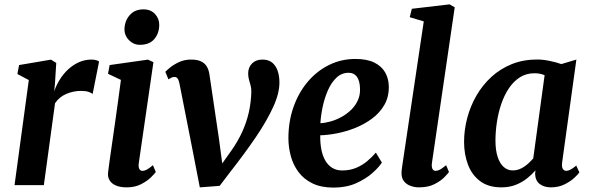

<svg xmlns="http://www.w3.org/2000/svg" viewBox="-20 -837 2665 868"><path d="M45.7 0 110.2 -475 58.6 -502.4 66.3 -542.9 210.5 -567.4 234.3 -552.6 228.7 -462.1 225.2 -424.2Q233.7 -450.2 249.4 -475.8Q265 -501.4 286.9 -522.2Q308.8 -542.9 336 -555.3Q363.2 -567.7 394.4 -567.7Q405.9 -567.7 414.9 -564.9Q423.9 -562.2 427.9 -558.9L398.8 -412.2Q394.8 -416.2 381.6 -421.2Q368.3 -426.1 346.6 -426.1Q329.8 -426.1 312.7 -422.7Q295.7 -419.2 279.9 -412.5Q264.1 -405.8 251.1 -395.2Q238.1 -384.6 228.8 -370.4L178.2 0Z M552.7 10Q523.6 10 503.9 1.6Q484.2 -6.8 475.2 -22.2Q466.1 -37.5 468.7 -58.6Q471.2 -80.8 475.9 -113.3Q480.6 -145.8 486.4 -186.5Q492.2 -227.2 499 -274.1Q505.8 -321.1 512.7 -372.1Q519.6 -423.1 526.7 -475.8L468.3 -503.4L475.7 -542.9L648.8 -567.4L673.6 -556L607.6 -101.1Q605 -83.1 609.5 -73.9Q614 -64.6 623.9 -64.6Q633.1 -64.6 643.8 -70.3Q654.4 -75.9 671.4 -90.2L684.4 -59.4Q679.2 -52.1 662.5 -35.4Q645.7 -18.8 618.1 -4.4Q590.5 10 552.7 10ZM612.5 -634.4Q583.2 -634.4 562.3 -656.4Q541.4 -678.3 542.8 -707.9Q544.6 -744.5 567.3 -769.6Q590 -794.7 628.5 -794.7Q661.6 -794.7 681 -773.5Q700.3 -752.2 699.9 -724.3Q699.6 -686.3 677.6 -660.4Q655.5 -634.4 612.5 -634.4Z M791.2 -459.8Q788.3 -474.8 783 -482Q777.7 -489.1 769.3 -489.1Q760.4 -489.1 753.9 -485.5Q747.4 -482 741.5 -478.3L727.5 -512.3Q731.7 -517.3 747.7 -530.7Q763.7 -544.1 788.6 -555.9Q813.4 -567.7 843.7 -567.7Q871.3 -567.7 888.4 -559.7Q905.6 -551.8 914.6 -536.8Q923.7 -521.8 926.8 -500.7L970.2 -207.4L992.1 -42.6L952.5 -52.6L1026 -156.3Q1056 -199 1075.4 -241.7Q1094.7 -284.4 1104.9 -329.3Q1115 -374.2 1116.2 -422.2Q1116.6 -437.1 1113 -450.2Q1109.3 -463.4 1105.6 -476.9Q1101.9 -490.4 1101.9 -505.3Q1101.9 -532.3 1119.4 -550Q1136.9 -567.7 1166.8 -567.7Q1194.2 -567.7 1211.1 -553.5Q1227.9 -539.2 1235.5 -515.9Q1243.2 -492.6 1243.2 -465.8Q1243.9 -416.5 1215.2 -353.6Q1186.5 -290.6 1136.7 -217.2Q1086.8 -143.8 1023.7 -63.3L972.9 3.3L883.3 10L847.8 -172.7Z M1706.4 -102Q1693.1 -81 1663.4 -54.6Q1633.6 -28.1 1589.5 -8.5Q1545.4 11.1 1488 11.1Q1431.8 11.1 1392.7 -7.9Q1353.6 -26.9 1329.5 -59.2Q1305.5 -91.4 1294.7 -131.4Q1283.9 -171.3 1283.8 -212.6Q1283.9 -288.3 1306.9 -353.3Q1329.8 -418.3 1370.9 -467Q1412 -515.7 1467.2 -543.1Q1522.4 -570.5 1586.8 -570.5Q1638.8 -570.5 1671.8 -554.3Q1704.8 -538.1 1720.9 -510.2Q1736.9 -482.3 1737.7 -447.8Q1738.7 -399.9 1718.1 -363.6Q1697.5 -327.4 1663 -301.6Q1628.4 -275.7 1586.9 -259Q1545.4 -242.4 1503.7 -234.3Q1462 -226.2 1427.8 -225.4Q1427.1 -190.3 1432.8 -161.3Q1438.4 -132.3 1450.7 -111Q1463 -89.8 1482.1 -78.1Q1501.2 -66.4 1526.9 -66.4Q1561.9 -66.4 1589.9 -78.1Q1617.8 -89.8 1640 -108.4Q1662.2 -127 1679.2 -147ZM1556.6 -508Q1524.6 -508 1501.5 -486.3Q1478.3 -464.5 1462.9 -429.7Q1447.5 -395 1439 -355.4Q1430.6 -315.8 1428.4 -280Q1449.7 -281 1474.5 -287.9Q1499.2 -294.9 1523 -307.8Q1546.9 -320.8 1566.4 -339.5Q1586 -358.1 1597.3 -382.5Q1608.7 -406.8 1607.6 -436.4Q1606.6 -472 1593.5 -490Q1580.4 -508 1556.6 -508Z M1932.8 -101.1Q1930.3 -84.1 1934.7 -74.4Q1939 -64.6 1949.5 -64.6Q1957.8 -64.6 1967.8 -69.5Q1977.8 -74.4 1996.8 -90.2L2009.8 -59.4Q2004.8 -52.1 1988.5 -35.4Q1972.3 -18.8 1943.9 -4.4Q1915.5 10 1873.7 10Q1854.9 10 1836.7 3.6Q1818.5 -2.7 1806.8 -16.9Q1795.1 -31.1 1795.2 -54.4Q1795.2 -59.7 1795.9 -66.6Q1796.6 -73.5 1797.5 -80.2Q1798.5 -86.8 1799 -90.6L1895.8 -740.3L1832.3 -759.3L1841.9 -797.3L2012.4 -817.3L2035.7 -803.9Z M2521.4 -103.1Q2518.7 -81.8 2524.6 -73.2Q2530.5 -64.6 2540.4 -64.6Q2548.3 -64.6 2558.7 -69.9Q2569 -75.2 2585.2 -88.4L2599.2 -57.5Q2594.2 -49.7 2576.8 -33.4Q2559.4 -17.1 2532.3 -3.6Q2505.2 10 2470.6 10Q2440.4 10 2420.5 -4.8Q2400.6 -19.6 2399 -50.7L2400.8 -66.7Q2384.5 -47.8 2362.2 -30.2Q2339.9 -12.5 2311.3 -1.3Q2282.7 10 2246.6 10Q2188.3 10 2150.9 -17.8Q2113.5 -45.6 2095.8 -92.4Q2078 -139.1 2078 -195.4Q2078 -249.6 2092.2 -303.2Q2106.3 -356.9 2133.7 -404.5Q2161.2 -452.2 2201.3 -489.1Q2241.4 -525.9 2293.4 -547Q2345.5 -568 2408.5 -568Q2435 -568 2465.7 -561.5Q2496.3 -555.1 2517.7 -547.3L2585.7 -567.7ZM2442.1 -497Q2431.6 -501.7 2419.9 -503.8Q2408.2 -505.8 2396.1 -505.8Q2359.1 -505.8 2330.4 -487.6Q2301.8 -469.3 2280.8 -438.2Q2259.9 -407 2246.4 -367.4Q2232.8 -327.8 2226.4 -285Q2219.9 -242.2 2219.9 -201.1Q2219.9 -158.3 2229.7 -128.1Q2239.5 -97.9 2257.1 -82.2Q2274.8 -66.5 2298.4 -66.5Q2313.2 -66.5 2326.3 -71.4Q2339.4 -76.2 2350.9 -84.2Q2362.5 -92.1 2372.4 -101.7Q2382.4 -111.2 2390.7 -120.7Z"/></svg>

Font: Merriweather Light
Style: Italic
Weight: 300
Italic angle: -7.8°
Designer: Eben Sorkin
Foundry: Eben Sorkin
Version: Version 2.101